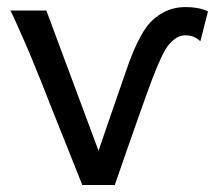

<svg xmlns="http://www.w3.org/2000/svg" viewBox="-20 -528 614 548"><path d="M551.8 -410.2Q540.5 -420.4 530.5 -423.8Q520.5 -427.2 507.8 -427.2Q491.7 -427.2 476.6 -415Q461.4 -402.8 451.7 -385.7Q439.9 -365.2 427.2 -334.5Q414.6 -303.7 399.4 -261.7Q392.6 -242.7 385 -221.2Q377.4 -199.7 369.6 -177.7Q361.8 -155.8 354.2 -134Q346.7 -112.3 339.8 -92.8L307.6 0H214.8Q186.5 -70.8 161.6 -133.8Q150.9 -160.6 139.6 -188.5Q128.4 -216.3 118.4 -241.9Q108.4 -267.6 99.9 -289.1Q91.3 -310.5 85.4 -324.7Q79.6 -339.4 70.8 -360.6Q62 -381.8 51.8 -405.3Q41.5 -428.7 30.8 -452.9Q20 -477.1 9.8 -498H112.3L261.2 -97.7Q275.9 -140.6 290 -181.6Q295.9 -199.2 302.5 -217.8Q309.1 -236.3 315.2 -254.2Q321.3 -272 326.9 -288.3Q332.5 -304.7 336.9 -317.4Q342.3 -333.5 349.1 -351.8Q356 -370.1 363.8 -388.2Q371.6 -406.2 380.9 -423.3Q390.1 -440.4 400.4 -454.1Q418.5 -477.5 446.5 -492.7Q474.6 -507.8 510.3 -507.8Q527.3 -507.8 543 -505.1Q558.6 -502.4 573.7 -495.6Z"/></svg>

Font: Andika CyrE
Style: Regular
Weight: 400
Designer: Victor Gaultney, Annie Olsen, Julie Remington, Don Collingsworth, Eric Hays, Becca Hirsbrunner
Foundry: SIL International
Version: Version 5.000